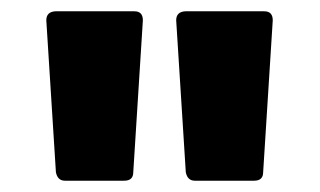

<svg xmlns="http://www.w3.org/2000/svg" viewBox="-20 -754 566 340"><path d="M200 -434H95Q82 -434 79 -449L62 -718Q62 -733 78 -734H218Q233 -734 233 -718L216 -449Q216 -434 200 -434ZM430 -434H325Q312 -434 309 -449L292 -718Q292 -733 308 -734H448Q463 -734 463 -718L446 -449Q446 -434 430 -434Z"/></svg>

Font: YamahaIndonesia935. App XBold
Style: Regular
Weight: 800
Designer: Dalton Maag Ltd
Foundry: Dalton Maag Ltd
Version: Version 1.002; January 01, 2024; Regular/Italic